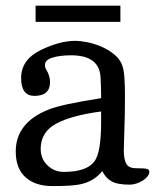

<svg xmlns="http://www.w3.org/2000/svg" viewBox="-20 -625 537 661"><path d="M332 -36.1Q303.7 0 254.9 9.8Q228.5 15.6 160.2 15.6Q101.6 15.6 67.9 -14.6Q34.2 -44.9 34.2 -103.5Q34.2 -202.1 145.5 -247.1Q168.9 -256.8 214.4 -266.6Q259.8 -276.4 328.1 -287.1V-300.8Q328.1 -310.5 327.6 -324.2Q327.1 -337.9 326.2 -357.4Q323.2 -434.6 224.6 -434.6Q187.5 -434.6 161.1 -426.8Q134.8 -418.9 134.8 -401.4Q134.8 -391.6 139.6 -384.8Q152.3 -363.3 152.3 -342.8Q152.3 -294.9 98.6 -294.9Q52.7 -294.9 52.7 -356.4Q52.7 -419.9 121.1 -453.1Q186.5 -484.4 238.3 -484.4Q256.8 -484.4 281.2 -479.5Q305.7 -474.6 329.1 -464.4Q352.5 -454.1 371.1 -439.5Q389.6 -424.8 398.4 -406.2Q406.2 -388.7 408.2 -359.4Q410.2 -330.1 410.2 -295.9Q410.2 -228.5 408.2 -176.3Q406.2 -124 406.2 -107.4Q406.2 -77.1 414.6 -61.5Q422.9 -45.9 448.2 -45.9Q480.5 -45.9 487.3 -43Q494.1 -40 494.1 -34.2Q494.1 -25.4 487.8 -17.6Q481.4 -9.8 471.7 -3.4Q461.9 2.9 449.7 6.8Q437.5 10.7 426.8 10.7Q382.8 10.7 362.8 -1.5Q342.8 -13.7 332 -36.1ZM328.1 -241.2Q224.6 -227.5 172.4 -198.7Q120.1 -169.9 120.1 -112.3Q120.1 -78.1 143.6 -55.7Q167 -33.2 199.2 -33.2Q279.3 -33.2 305.7 -70.3Q328.1 -101.6 328.1 -203.1ZM102.5 -605.5H394.5V-549.8H102.5Z"/></svg>

Font: Subtext
Style: Regular
Weight: 400
Designer: Christopher J. Fynn
Foundry: Christopher J. Fynn for DDC
Version: Version 1.000 preliminary